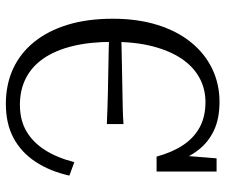

<svg xmlns="http://www.w3.org/2000/svg" viewBox="-77 -683 770 656"><g transform="rotate(90 308.0 -355.0)"><path d="M97 -384Q123 -385 149 -385.5Q175 -386 200.5 -386.5Q226 -387 251.5 -387.5Q277 -388 302.5 -388.5Q328 -389 353.5 -389.5Q379 -390 404 -392V-335Q379 -336 353.5 -337Q328 -338 302.5 -338.5Q277 -339 251.5 -339.5Q226 -340 200.5 -340.5Q175 -341 149 -341.5Q123 -342 97 -343ZM329 -672Q283 -672 245 -651Q207 -630 180 -589.5Q153 -549 138 -490.5Q123 -432 123 -355Q123 -277 137.5 -218Q152 -159 179.5 -119Q207 -79 247 -58.5Q287 -38 338 -38Q390 -38 428 -60Q466 -82 492.5 -123.5Q519 -165 534 -224L580 -207Q565 -140 532.5 -91Q500 -42 451 -16Q402 10 335 10Q269 10 215.5 -14.5Q162 -39 123.5 -86.5Q85 -134 64.5 -201.5Q44 -269 44 -355Q44 -440 65 -507.5Q86 -575 124.5 -622.5Q163 -670 215 -695Q267 -720 328 -720Q385 -720 425.5 -701Q466 -682 493 -647Q520 -612 535 -564L509 -562L521 -710H566V-505H515Q501 -557 476.5 -594.5Q452 -632 415.5 -652Q379 -672 329 -672Z"/></g></svg>

Font: Roboto Serif 28pt Condensed Light
Style: Regular
Weight: 300
Width: 3
Designer: Greg Gazdowicz
Foundry: Commercial Type
Version: Version 1.008